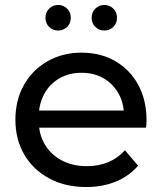

<svg xmlns="http://www.w3.org/2000/svg" viewBox="-20 -747 652 773"><path d="M327 6Q242 6 177.5 -29Q113 -64 77.5 -125Q42 -186 42 -265Q42 -344 76.5 -405Q111 -466 171.5 -500.5Q232 -535 308 -535Q385 -535 444 -501Q503 -467 536.5 -405.5Q570 -344 570 -262Q570 -256 569.5 -248Q569 -240 568 -233H117V-302H518L479 -278Q480 -329 458 -369Q436 -409 397.5 -431.5Q359 -454 308 -454Q258 -454 219 -431.5Q180 -409 158 -368.5Q136 -328 136 -276V-260Q136 -207 160.5 -165.5Q185 -124 229 -101Q273 -78 330 -78Q377 -78 415.5 -94Q454 -110 483 -142L536 -80Q500 -38 446.5 -16Q393 6 327 6ZM400 -624Q379 -624 364 -638.5Q349 -653 349 -675Q349 -698 364 -712.5Q379 -727 400 -727Q421 -727 436 -712.5Q451 -698 451 -675Q451 -653 436 -638.5Q421 -624 400 -624ZM214 -624Q193 -624 178 -638.5Q163 -653 163 -675Q163 -698 178 -712.5Q193 -727 214 -727Q235 -727 250 -712.5Q265 -698 265 -675Q265 -653 250 -638.5Q235 -624 214 -624Z"/></svg>

Font: Montserrat Thin Medium
Style: Regular
Weight: 500
Version: Version 9.000